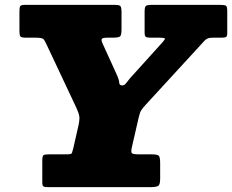

<svg xmlns="http://www.w3.org/2000/svg" viewBox="-20 -770 955 790"><path d="M154 -20V-110Q154 -129 159.8 -132Q165.5 -135 184 -135H256Q274 -135 276 -140.5Q278 -146 281.5 -160L302.5 -252Q308.5 -278.5 306.2 -292Q304 -305.5 294 -327L172 -586Q164 -604 158.2 -609.5Q152.5 -615 125 -615H86Q68 -615 64 -620Q60 -625 60 -642V-723Q60 -739.5 63.2 -744.8Q66.5 -750 83 -750H450Q470.5 -750 475.2 -745.2Q480 -740.5 480 -719V-650Q480 -625.5 474 -620.2Q468 -615 444 -615H423Q401.5 -615 398.8 -609.5Q396 -604 402 -591L459.5 -465Q470 -442 470.5 -430.2Q471 -418.5 483 -418.5Q492 -418.5 498.8 -427.8Q505.5 -437 515 -448L645 -592Q656.5 -604.5 658.8 -609.8Q661 -615 632 -615H599Q584 -615 579.5 -618.8Q575 -622.5 575 -637V-721.5Q575 -741 580.2 -745.5Q585.5 -750 604 -750H886Q904 -750 909.5 -746.5Q915 -743 915 -725V-634Q915 -621.5 910.5 -618.2Q906 -615 893 -615H858Q843.5 -615 836.2 -612.5Q829 -610 822 -603L579.5 -339Q568.5 -327 562 -317.5Q555.5 -308 551 -288L522.5 -164Q518 -144 522.8 -139.5Q527.5 -135 551 -135H600Q625.5 -135 632.2 -130.2Q639 -125.5 639 -99V-34.5Q639 -10 630.8 -5Q622.5 0 599 0H178.5Q164 0 159 -2.8Q154 -5.5 154 -20Z"/></svg>

Font: Besley* Fatface
Style: Italic
Weight: 900
Italic angle: -13°
Designer: Owen Earl
Foundry: indestructible type*
Version: Version 3.000; ttfautohint (v1.8.3)